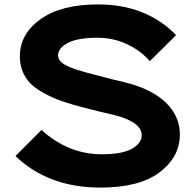

<svg xmlns="http://www.w3.org/2000/svg" viewBox="-20 -840 885 870"><path d="M795 -231Q795 -129 703.5 -59.5Q612 10 435 10Q199 10 50 -133L168 -251Q290 -141 441 -141Q534 -141 578 -166Q622 -191 622 -228Q622 -288 493 -320Q433 -333 343 -357Q282 -373 238.5 -390Q195 -407 154 -433Q113 -459 91.5 -497.5Q70 -536 70 -585Q70 -686 163.5 -753Q257 -820 425 -820Q642 -820 778 -681L659 -563Q616 -612 554 -640.5Q492 -669 423 -669Q332 -669 287.5 -645.5Q243 -622 243 -589Q243 -563 278.5 -544Q314 -525 411 -501Q492 -479 542 -468Q666 -438 730.5 -376Q795 -314 795 -231Z"/></svg>

Font: Sinkin Sans 700 Bold
Style: Bold
Weight: 700
Designer: Keith Bates
Foundry: K-Type
Version: Sinkin Sans (version 1.0)  by Keith Bates   •   © 2014   www